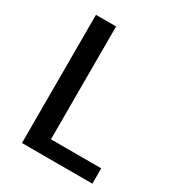

<svg xmlns="http://www.w3.org/2000/svg" viewBox="-178 -853 886 964"><g transform="rotate(30 265.5 -371.5)"><path d="M95.2 0V-743.2H211.9V-88.9H503.4V0Z"/></g></svg>

Font: HaufeMerriweatherSans
Style: Regular
Weight: 400
Designer: Eben Sorkin ( eben@eyebytes.com )
Foundry: Eben Sorkin
Version: Version 1.56